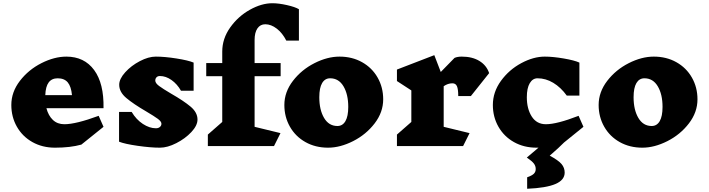

<svg xmlns="http://www.w3.org/2000/svg" viewBox="-20 -903 4382 1187"><path d="M620 -234H267Q279 -188 307 -161.5Q335 -135 378 -135Q449 -135 590 -187L620 -119L483 -9Q415 10 320 10Q242 10 180.5 -24.5Q119 -59 84.5 -119.5Q50 -180 50 -254Q50 -334 103 -403Q156 -472 236 -512.5Q316 -553 391 -553H390Q501 -553 562 -470Q623 -387 620 -234ZM260 -315H425Q420 -368 399 -393.5Q378 -419 336 -419H337Q300 -419 281 -393.5Q262 -368 260 -315Z M884 -214Q805 -260 761 -297Q717 -334 717 -379Q717 -415 754 -456Q791 -497 844.5 -525Q898 -553 943 -553Q998 -553 1071 -541.5Q1144 -530 1177 -516V-342H1099Q1075 -384 1040 -408.5Q1005 -433 969 -433Q955 -433 947.5 -425Q940 -417 940 -405Q940 -389 963.5 -371.5Q987 -354 1038 -324Q1115 -280 1158 -244Q1201 -208 1201 -164Q1201 -127 1163 -86.5Q1125 -46 1070 -18Q1015 10 969 10Q911 10 831 -1.5Q751 -13 716 -27V-211H794Q822 -164 863 -137Q904 -110 944 -110Q959 -110 968.5 -118Q978 -126 978 -138Q978 -152 955.5 -168.5Q933 -185 884 -214Z M1828 -846V-652H1750Q1726 -699 1691 -726Q1656 -753 1620 -753Q1589 -753 1571.5 -727.5Q1554 -702 1554 -656V-513H1715V-432H1554V-119L1714 -80L1674 0H1265V-71L1354 -149V-432H1255V-513H1354V-584Q1354 -664 1403 -733Q1452 -802 1524.5 -842.5Q1597 -883 1664 -883Q1703 -883 1754 -871.5Q1805 -860 1828 -846Z M2349 -289Q2349 -209 2296 -140Q2243 -71 2163 -30.5Q2083 10 2008 10Q1930 10 1868.5 -24.5Q1807 -59 1772.5 -119.5Q1738 -180 1738 -254Q1738 -334 1791 -403Q1844 -472 1924 -512.5Q2004 -553 2079 -553Q2157 -553 2218.5 -518.5Q2280 -484 2314.5 -423.5Q2349 -363 2349 -289ZM1954 -302Q1954 -224 1983.5 -174Q2013 -124 2066 -124Q2098 -124 2115.5 -154Q2133 -184 2133 -242Q2133 -320 2103.5 -369.5Q2074 -419 2021 -419Q1989 -419 1971.5 -389.5Q1954 -360 1954 -302Z M2723 -370V-119L2883 -80L2843 0H2434V-71L2523 -149V-344L2434 -402V-473L2665 -562L2705 -458L2790 -545Q2808 -553 2835 -553Q2900 -553 2944 -526Q2988 -499 3004 -451L2891 -309H2813Q2813 -352 2805 -370Q2797 -388 2777 -388Q2749 -388 2723 -370Z M3471 164Q3471 210 3414 234.5Q3357 259 3239 264V193Q3268 183 3280 171.5Q3292 160 3292 142Q3292 123 3280.5 108Q3269 93 3237 71Q3285 31 3309 10H3297Q3219 10 3157.5 -24.5Q3096 -59 3061.5 -119.5Q3027 -180 3027 -254Q3027 -334 3077 -403Q3127 -472 3202.5 -512.5Q3278 -553 3348 -553Q3398 -553 3465 -541.5Q3532 -530 3562 -516V-312H3484Q3447 -363 3400.5 -391Q3354 -419 3303 -419Q3273 -419 3255 -388.5Q3237 -358 3237 -302Q3237 -230 3267.5 -182.5Q3298 -135 3355 -135Q3423 -135 3557 -187L3587 -119L3467 -22Q3439 7 3379 59H3378Q3432 88 3451.5 111Q3471 134 3471 164Z M4292 -289Q4292 -209 4239 -140Q4186 -71 4106 -30.5Q4026 10 3951 10Q3873 10 3811.5 -24.5Q3750 -59 3715.5 -119.5Q3681 -180 3681 -254Q3681 -334 3734 -403Q3787 -472 3867 -512.5Q3947 -553 4022 -553Q4100 -553 4161.5 -518.5Q4223 -484 4257.5 -423.5Q4292 -363 4292 -289ZM3897 -302Q3897 -224 3926.5 -174Q3956 -124 4009 -124Q4041 -124 4058.5 -154Q4076 -184 4076 -242Q4076 -320 4046.5 -369.5Q4017 -419 3964 -419Q3932 -419 3914.5 -389.5Q3897 -360 3897 -302Z"/></svg>

Font: Inknut Antiqua Black
Style: Regular
Weight: 900
Designer: Claus Eggers Sørensen
Foundry: Claus Eggers Sørensen
Version: Version 1.003; ttfautohint (v1.8.2) -l 8 -r 50 -G 200 -x 14 